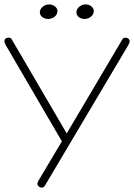

<svg xmlns="http://www.w3.org/2000/svg" viewBox="-22 -846 609 872"><path d="M196 -760Q181 -760 170 -768.5Q159 -777 159 -790Q159 -804 171.5 -815Q184 -826 202 -826Q216 -826 227.5 -817Q239 -808 239 -796Q239 -781 226.5 -770.5Q214 -760 196 -760ZM361 -760Q347 -760 336 -768.5Q325 -777 325 -790Q325 -804 337.5 -815Q350 -826 368 -826Q382 -826 393 -817Q404 -808 404 -796Q404 -781 391.5 -770.5Q379 -760 361 -760ZM148 -11Q148 -18 153 -26L259 -204L3 -643Q-2 -653 -2 -658Q-2 -675 18 -675Q28 -675 32 -666L281 -240L533 -666Q538 -675 548 -675Q556 -675 561.5 -670Q567 -665 567 -658Q567 -652 560 -640L182 -3Q177 6 168 6Q159 6 153.5 0.5Q148 -5 148 -11Z"/></svg>

Font: Comic Neue Light
Style: Regular
Weight: 300
Designer: Craig Rozynski
Foundry: Craig Rozynski
Version: Version 2.003